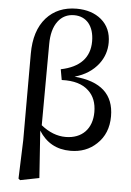

<svg xmlns="http://www.w3.org/2000/svg" viewBox="-65 -861 765 1120"><g transform="rotate(5 317.5 -301.5)"><path d="M207 189 188 -87C231 -19 292 15 373 15C434 15 485 -4 526 -43C570 -84 592 -138 592 -206C592 -334 515 -405 360 -418C420 -435 466 -465 499 -508C527 -545 541 -587 541 -633C541 -689 522 -734 483 -767C446 -798 397 -814 338 -814C264 -814 205 -789 161 -740C116 -689 94 -619 94 -529V-22L86 203L96 211ZM338 -63C288 -63 240 -82 194 -119L196 -593C196 -651 208 -696 232 -728C255 -759 287 -775 327 -775C399 -775 444 -721 444 -632C444 -537 388 -477 276 -454L287 -392C358 -395 411 -379 446 -345C477 -316 493 -275 493 -222C493 -125 435 -63 338 -63Z"/></g></svg>

Font: AllPunType SemiBold
Style: Regular
Weight: 600
Version: 1.0